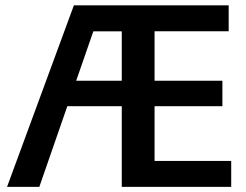

<svg xmlns="http://www.w3.org/2000/svg" viewBox="-20 -719 944 737"><path d="M573.3 -101.3V-311.3H833.7V-409.1H573.3V-598.9H857.8V-698.5H263.6L7 -1.6H130.9L238.4 -311.3H447.4V-1.6H867.5V-101.3ZM447.4 -409H272.4L338.3 -598.8H447.4Z"/></svg>

Font: Diatome Semibold
Style: Regular
Weight: 600
Designer: 15.100.17
Foundry: 15.100.17
Version: Version 1.005;Fontself Maker 3.5.8